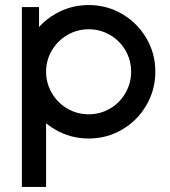

<svg xmlns="http://www.w3.org/2000/svg" viewBox="-20 -541 672 761"><path d="M66.7 -257Q66.7 -329 102.2 -389.5Q137.7 -450 198.7 -485.5Q259.7 -521 331.7 -521Q403.7 -521 464.2 -485.5Q524.7 -450 560.2 -389.5Q595.7 -329 595.7 -257Q595.7 -185 560.2 -124Q524.7 -63 464.2 -27.5Q403.7 8 331.7 8Q259.7 8 198.7 -27.5Q137.7 -63 102.2 -124Q66.7 -185 66.7 -257ZM66.7 -513H134.7V-306.3L162.7 -285.5V200H66.7ZM499.7 -257Q499.7 -302.8 477.2 -341.4Q454.7 -380 416 -402.5Q377.4 -425 331.7 -425Q285.8 -425 247.2 -402.5Q208.5 -379.9 185.6 -341.3Q162.7 -302.6 162.7 -256.8Q162.7 -211.1 185.6 -172Q208.4 -133 247.1 -110.5Q285.7 -88 331.5 -88Q377.3 -88 415.9 -110.5Q454.6 -133.1 477.1 -172.1Q499.7 -211.2 499.7 -257Z"/></svg>

Font: Lineal Thin
Style: Regular
Weight: 200
Designer: Created by Frank Adebiaye with contributions from Anton Moglia & Ariel Martín Pérez
Created by Frank ADEBIAYE with FontF
Foundry: Velvetyne Type Foundry
Version: Version 2.000;Glyphs 3.2 (3227)